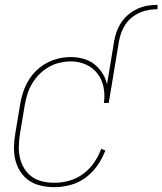

<svg xmlns="http://www.w3.org/2000/svg" viewBox="-20 -763 669 791"><path d="M204 8Q176 8 149 2Q122 -4 100.5 -18.5Q79 -33 64.5 -55Q50 -77 43.5 -103Q37 -129 37.5 -157Q38 -185 43 -213L63 -333Q67 -358 75 -382.5Q83 -407 96.5 -430Q110 -453 129.5 -472Q149 -491 172.5 -503.5Q196 -516 221.5 -522Q247 -528 271 -528Q298 -528 323.5 -521Q349 -514 368.5 -498.5Q388 -483 401.5 -462Q415 -441 421 -416L450 -592Q453 -612 460.5 -632.5Q468 -653 480 -671Q492 -689 509.5 -703.5Q527 -718 547 -727Q567 -736 587.5 -739.5Q608 -743 629 -743V-725Q611 -725 592.5 -722Q574 -719 556 -711Q538 -703 522.5 -690.5Q507 -678 496.5 -662Q486 -646 479.5 -628Q473 -610 470 -592L428 -339H408Q413 -372 406.5 -404Q400 -436 381.5 -460Q363 -484 334 -497Q305 -510 272 -510Q249 -510 225.5 -504.5Q202 -499 181 -487Q160 -475 142.5 -457.5Q125 -440 112.5 -419Q100 -398 93 -375.5Q86 -353 82 -330L62 -210Q58 -185 57.5 -160Q57 -135 62.5 -111.5Q68 -88 80.5 -68Q93 -48 112 -34.5Q131 -21 155 -15.5Q179 -10 204 -10Q234 -10 265 -18.5Q296 -27 322.5 -46.5Q349 -66 367.5 -93Q386 -120 397 -150L414 -143Q402 -111 381.5 -81.5Q361 -52 332.5 -31Q304 -10 270.5 -1Q237 8 204 8Z"/></svg>

Font: Iosevka SS18 Thin
Style: Italic
Weight: 100
Italic angle: -9°
Monospace: yes
Designer: Belleve Invis
Foundry: Belleve Invis
Version: Version 25.1.1; ttfautohint (v1.8.4)